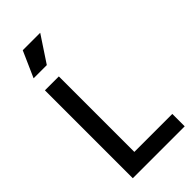

<svg xmlns="http://www.w3.org/2000/svg" viewBox="-306 -1080 1151 1151"><g transform="rotate(-45 269.5 -504.5)"><path d="M77 0H517V-105H195V-745H77ZM80 -844H192L301 -1009H153Z"/></g></svg>

Font: Custom Plus Jakarta Sans SemiBold
Style: Regular
Weight: 600
Designer: Gumpita Rahayu & FullSphere
Foundry: Tokotype & FullSphere
Version: Version 1.001;hotconv 1.0.117;makeotfexe 2.5.65602